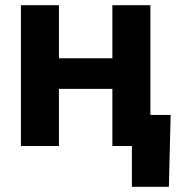

<svg xmlns="http://www.w3.org/2000/svg" viewBox="-20 -559 683 735"><path d="M450.2 -335.9V-218.8H165V-335.9ZM205.6 -539.1V0H60.1V-539.1ZM555.7 -539.1V0H410.2V-539.1ZM484.9 156.2V0H442.9V-119.1H633.3L626.5 156.2Z"/></svg>

Font: Inter 18pt
Style: Bold
Weight: 700
Designer: Rasmus Andersson
Foundry: rsms
Version: Version 4.001;git-66647c0bb